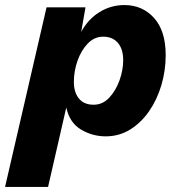

<svg xmlns="http://www.w3.org/2000/svg" viewBox="-68 -529 706 759"><path d="M-48 210 116 -500H270L253 -403Q280 -453 325 -481Q370 -509 424 -509Q495 -509 541 -458Q587 -407 587 -311Q587 -250 570 -192.5Q553 -135 521.5 -89.5Q490 -44 446.5 -17Q403 10 350 10Q297 10 252 -17Q207 -44 194 -104L122 210ZM302 -115Q338 -115 364 -143Q390 -171 404.5 -211.5Q419 -252 419 -291Q419 -335 398 -359.5Q377 -384 340 -384Q305 -384 279 -357Q253 -330 238.5 -289Q224 -248 224 -205Q224 -164 244 -139.5Q264 -115 302 -115Z"/></svg>

Font: Work Sans
Style: Bold Italic
Weight: 700
Italic angle: -13°
Designer: Wei Huang
Foundry: Wei Huang
Version: Version 2.010; ttfautohint (v1.8.3)